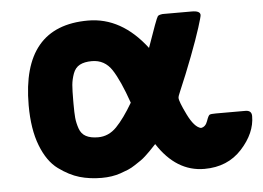

<svg xmlns="http://www.w3.org/2000/svg" viewBox="-41 -521 801 584"><g transform="rotate(-5 359.5 -229.0)"><path d="M44.9 -228Q44.9 -469.2 247.1 -469.2Q349.1 -469.2 424.8 -370.1Q455.6 -459 460 -463.9Q462.9 -467.8 475.1 -469.2H564Q589.8 -469.2 589.8 -456.1Q589.8 -451.2 579.3 -418Q568.8 -384.8 548.8 -332.3Q528.8 -279.8 507.8 -231Q501 -215.8 501 -210.9Q501 -199.7 521 -158.9Q541 -118.2 561 -113.8Q575.2 -115.7 581.1 -132.8Q586.9 -149.9 591.1 -151.9Q595.2 -153.8 609.9 -153.8H700.2Q719.2 -153.8 719.2 -136.2Q719.2 -84.5 675.5 -36.6Q631.8 11.2 561 11.2Q475.1 11.2 418 -77.1Q417 -76.2 409.4 -68.1Q401.9 -60.1 398.4 -56.6Q395 -53.2 386 -44.7Q377 -36.1 369.4 -31Q361.8 -25.9 350.8 -18.6Q339.8 -11.2 328.9 -6.6Q317.9 -2 304.9 2.4Q292 6.8 277.6 9Q263.2 11.2 247.1 11.2Q210.9 11.2 179.9 2.2Q148.9 -6.8 116.5 -30.5Q84 -54.2 64.5 -104.5Q44.9 -154.8 44.9 -228ZM181.2 -220.2Q181.2 -193.4 182.6 -177.7Q184.1 -162.1 189.9 -145Q195.8 -127.9 210 -120.4Q224.1 -112.8 247.1 -112.8Q279.3 -112.8 303.7 -137.9Q328.1 -163.1 355 -209Q331.1 -277.8 309.1 -311.5Q287.1 -345.2 248 -345.2Q225.1 -345.2 210.9 -337.6Q196.8 -330.1 190.4 -312.5Q184.1 -294.9 182.6 -278.1Q181.2 -261.2 181.2 -230Z"/></g></svg>

Font: CMU Sans Serif
Style: Bold
Weight: 700
Version: Version 0.7.0